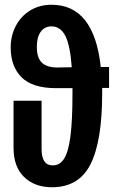

<svg xmlns="http://www.w3.org/2000/svg" viewBox="-20 -774 488 808"><path d="M439 -404H410V-382Q410 -180 361 -83Q312 14 199 14Q126 14 81.5 -29Q37 -72 37 -152V-350H155V-147Q155 -78 202 -78Q232 -78 250 -106.5Q268 -135 276.5 -201Q285 -267 285 -381V-403H216Q117 -403 71 -448.5Q25 -494 25 -574Q25 -624 46.5 -665Q68 -706 107 -730Q146 -754 197 -754Q376 -754 404 -492H439ZM282 -491Q275 -585 254.5 -624Q234 -663 197 -663Q168 -663 151.5 -640.5Q135 -618 135 -577Q135 -531 156 -510.5Q177 -490 222 -490Z"/></svg>

Font: Fira Sans Extra Condensed Medium
Style: Regular
Weight: 500
Width: 1
Designer: Carrois Corporate & Edenspiekermann AG
Foundry: Carrois Corporate GbR & Edenspiekermann AG
Version: Version 4.203